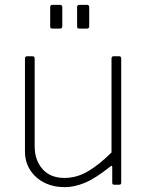

<svg xmlns="http://www.w3.org/2000/svg" viewBox="-20 -762 611 792"><path d="M246 -28Q297 -28 344 -56Q391 -84 440 -133V-521Q440 -530 449 -530H471Q480 -530 480 -521V-9Q480 0 472 0H451Q443 0 443 -8V-72Q443 -77 441.5 -78Q440 -79 435 -75Q372 -25 329 -7.5Q286 10 247 10Q200 10 163 -8.5Q126 -27 104.5 -60.5Q83 -94 83 -137V-520Q83 -530 92 -530H114Q123 -530 123 -521V-159Q123 -101 155.5 -64.5Q188 -28 246 -28ZM237 -732V-656Q237 -649 235 -646.5Q233 -644 225 -644H198Q191 -644 189 -646Q187 -648 187 -654V-732Q187 -742 196 -742H228Q237 -742 237 -732ZM348 -732V-656Q348 -649 346 -646.5Q344 -644 336 -644H309Q302 -644 300 -646Q298 -648 298 -654V-732Q298 -742 307 -742H339Q348 -742 348 -732Z"/></svg>

Font: Libre Franklin Thin Thin
Style: Regular
Weight: 250
Version: Version 3.000